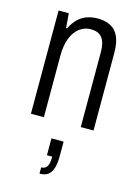

<svg xmlns="http://www.w3.org/2000/svg" viewBox="-122 -605 677 945"><g transform="rotate(15 216.5 -132.0)"><path d="M59 0V-526H111L117 -452H122Q138 -484 158.5 -503Q179 -522 204 -530Q229 -538 256 -538Q293 -538 320.5 -524.5Q348 -511 363 -479.5Q378 -448 378 -394V0H313V-382Q313 -406 308.5 -424Q304 -442 294.5 -454.5Q285 -467 270.5 -472.5Q256 -478 236 -478Q206 -478 180.5 -459.5Q155 -441 140 -404Q125 -367 125 -312V0ZM176 274V242Q197 242 206 226.5Q215 211 215 177H188V91H250V163Q250 203 242 227.5Q234 252 218 263Q202 274 176 274Z"/></g></svg>

Font: Archivo Condensed Light
Style: Regular
Weight: 300
Width: 3
Designer: Hector Gatti
Foundry: Omnibus-Type
Version: Version 2.001